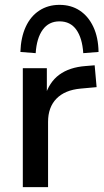

<svg xmlns="http://www.w3.org/2000/svg" viewBox="-20 -771 428 791"><path d="M74 0V-490H173V-373H165Q182 -432 224 -463Q266 -494 333 -499L370 -502L378 -412L312 -406Q247 -400 212.5 -364.5Q178 -329 178 -269V0ZM127 -552 64 -557Q66 -617 86 -660.5Q106 -704 142 -727.5Q178 -751 225 -751Q273 -751 308.5 -727.5Q344 -704 364.5 -660.5Q385 -617 386 -557L323 -552Q319 -614 294.5 -648.5Q270 -683 225 -683Q181 -683 156 -648.5Q131 -614 127 -552Z"/></svg>

Font: Nunito Sans 11pt SemiBold
Style: Regular
Weight: 600
Version: Version 3.101;gftools[0.9.27]